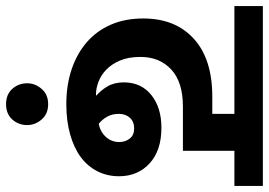

<svg xmlns="http://www.w3.org/2000/svg" viewBox="-157 -532 888 634"><g transform="rotate(90 287.0 -215.0)"><path d="M245 139Q245 113 263.5 91.5Q282 70 314 70Q346 70 364.5 91.5Q383 113 383 139Q383 168 364.5 188.5Q346 209 314 209Q282 209 263.5 188.5Q245 168 245 139ZM314 10Q251 10 199 -7.5Q147 -25 109.5 -57.5Q72 -90 51.5 -137Q31 -184 31 -244Q31 -350 98 -411Q165 -472 289 -472H346V-545H-10V-639H584V-545H468V-375H322Q241 -375 199.5 -336.5Q158 -298 158 -235Q158 -195 170 -167Q182 -139 200.5 -121.5Q219 -104 240.5 -96Q262 -88 281 -88Q284 -88 286 -89Q269 -103 255.5 -125.5Q242 -148 242 -180Q242 -237 283.5 -270.5Q325 -304 392 -304Q467 -304 509.5 -265Q552 -226 552 -164Q552 -125 535.5 -92.5Q519 -60 488.5 -37.5Q458 -15 413.5 -2.5Q369 10 314 10ZM346 -163Q346 -141 355.5 -124.5Q365 -108 379 -97Q405 -102 422 -120.5Q439 -139 439 -165Q439 -185 427.5 -199.5Q416 -214 394 -214Q372 -214 359 -200Q346 -186 346 -163Z"/></g></svg>

Font: Mukta
Style: Bold
Weight: 700
Designer: Girish Dalvi and Yashodeep Gholap
Foundry: Ek Type
Version: Version 2.538;PS 1.002;hotconv 16.6.51;makeotf.lib2.5.65220;